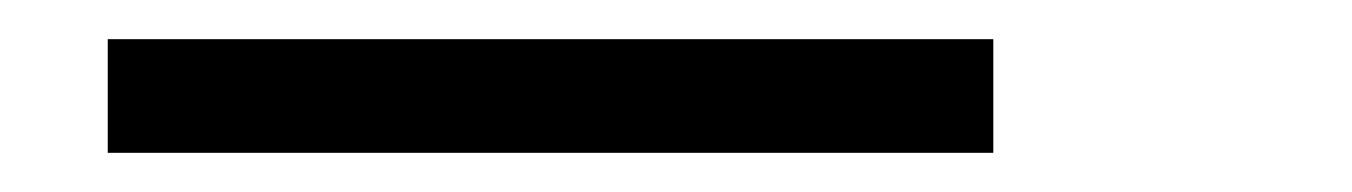

<svg xmlns="http://www.w3.org/2000/svg" viewBox="-20 -20 690 98"><path d="M35 0H487V58H35Z"/></svg>

Font: Azeret Mono Light
Style: Italic
Weight: 300
Italic angle: -12°
Designer: Martin Vácha
Foundry: Displaay
Version: Version 1.000; Glyphs 3.0.3, build 3074